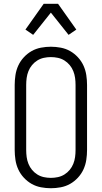

<svg xmlns="http://www.w3.org/2000/svg" viewBox="-20 -991 540 1019"><path d="M250 8Q224 8 197.5 3Q171 -2 148 -15Q125 -28 106.5 -48Q88 -68 77 -92Q66 -116 62 -142.5Q58 -169 58 -195V-540Q58 -566 62 -592.5Q66 -619 77 -643Q88 -667 106.5 -687Q125 -707 148 -720Q171 -733 197.5 -738Q224 -743 250 -743Q276 -743 302.5 -738Q329 -733 352 -720Q375 -707 393.5 -687Q412 -667 423 -643Q434 -619 438 -592.5Q442 -566 442 -540V-195Q442 -169 438 -142.5Q434 -116 423 -92Q412 -68 393.5 -48Q375 -28 352 -15Q329 -2 302.5 3Q276 8 250 8ZM250 -47Q269 -47 287.5 -51Q306 -55 322 -65Q338 -75 350 -89.5Q362 -104 369 -121.5Q376 -139 378.5 -157.5Q381 -176 381 -195V-540Q381 -559 378.5 -577.5Q376 -596 369 -613.5Q362 -631 350 -645.5Q338 -660 322 -670Q306 -680 287.5 -684Q269 -688 250 -688Q231 -688 212.5 -684Q194 -680 178 -670Q162 -660 150 -645.5Q138 -631 131 -613.5Q124 -596 121.5 -577.5Q119 -559 119 -540V-195Q119 -176 121.5 -157.5Q124 -139 131 -121.5Q138 -104 150 -89.5Q162 -75 178 -65Q194 -55 212.5 -51Q231 -47 250 -47ZM156 -806 115 -834 212 -971H288L385 -834L344 -806L250 -924Z"/></svg>

Font: Iosevka Fixed SS04 Light
Style: Regular
Weight: 300
Monospace: yes
Designer: Belleve Invis
Foundry: Belleve Invis
Version: Version 32.5.0